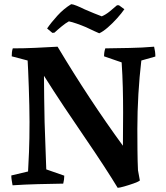

<svg xmlns="http://www.w3.org/2000/svg" viewBox="-20 -877 793 917"><path d="M542 20Q516 -23 476 -84.5Q436 -146 387 -217.5Q338 -289 287 -365.5Q236 -442 190 -515Q190 -467 191 -409Q192 -351 193 -294Q195 -226 197.5 -166Q200 -106 201 -68L287 -38Q287 -20 282 0Q221 1 160.5 2.5Q100 4 40 8Q38 -4 36 -15.5Q34 -27 34 -39L114 -58Q116 -91 118.5 -151Q121 -211 121 -295Q121 -330 120 -374Q119 -418 117.5 -461Q116 -504 114.5 -538.5Q113 -573 112 -588L36 -608Q36 -618 37 -627.5Q38 -637 41 -646Q95 -646 148 -648.5Q201 -651 255 -654Q407 -400 567 -181Q567 -219 567.5 -260Q568 -301 568 -339Q568 -399 566.5 -459Q565 -519 561 -579L477 -608Q477 -629 483 -646Q541 -647 599.5 -648Q658 -649 716 -654Q719 -642 720.5 -630.5Q722 -619 722 -607L655 -588Q646 -512 641 -428.5Q636 -345 636 -261Q636 -217 636.5 -161.5Q637 -106 639 -64L648 -15Q641 -9 618.5 -1Q596 7 573 13.5Q550 20 542 20ZM230 -720 205 -741Q224 -769 254 -802Q284 -835 320 -857Q328 -857 346.5 -849.5Q365 -842 385 -832Q406 -823 429 -813.5Q452 -804 466 -799Q485 -807 503.5 -822Q522 -837 539 -852H548L574 -833Q561 -814 539.5 -790Q518 -766 495 -746Q472 -726 454 -718Q450 -719 431.5 -728Q413 -737 391 -747Q370 -756 347 -764Q324 -772 309 -775Q294 -767 274.5 -751Q255 -735 240 -721Z"/></svg>

Font: Labrada SemiBold
Style: Regular
Weight: 600
Designer: Mercedes Jáuregui
Foundry: Omnibus-Type Team
Version: Version 1.000; ttfautohint (v1.8.4.7-5d5b)